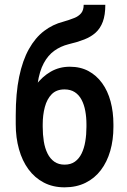

<svg xmlns="http://www.w3.org/2000/svg" viewBox="-20 -780 534 810"><path d="M333 -759.8H424.3Q424.3 -716.8 413.8 -688.5Q403.3 -660.2 383.5 -642.3Q363.8 -624.5 335 -613.3Q306.2 -602.1 269 -593.3Q235.8 -585 209.2 -565.9Q182.6 -546.9 164.6 -513.4Q146.5 -480 138.9 -428.2Q131.3 -376.5 135.7 -301.8V-269.5L46.4 -260.7V-293Q46.4 -386.2 60.8 -455.8Q75.2 -525.4 102.1 -573.2Q128.9 -621.1 165.8 -649.2Q202.6 -677.2 247.1 -688.5Q273.9 -696.3 293.2 -704.1Q312.5 -711.9 322.8 -724.9Q333 -737.8 333 -759.8ZM274.4 -498.5Q319.3 -498.5 353.3 -480.2Q387.2 -461.9 410.9 -429.2Q434.6 -396.5 446.5 -352.1Q458.5 -307.6 458.5 -255.4V-244.6Q458.5 -189.9 445.1 -143.3Q431.6 -96.7 405.5 -62.3Q379.4 -27.8 340.8 -8.8Q302.2 10.3 252.4 10.3Q203.1 10.3 164.8 -9.8Q126.5 -29.8 100.1 -65.7Q73.7 -101.6 60.1 -150.4Q46.4 -199.2 46.4 -256.3V-267.1Q46.4 -276.9 52.2 -286.4Q58.1 -295.9 66.4 -307.1Q74.7 -318.4 80.6 -333Q102.1 -382.8 130.1 -419.9Q158.2 -457 194.3 -477.8Q230.5 -498.5 274.4 -498.5ZM252 -402.8Q218.3 -402.8 198.2 -382.6Q178.2 -362.3 169.2 -328.6Q160.2 -294.9 160.2 -255.4V-245.1Q160.2 -212.4 164.8 -183.6Q169.4 -154.8 180.4 -132.6Q191.4 -110.4 209.2 -97.9Q227.1 -85.4 252.4 -85.4Q278.3 -85.4 295.9 -97.9Q313.5 -110.4 324.2 -132.3Q335 -154.3 339.8 -183.3Q344.7 -212.4 344.7 -244.6V-255.4Q344.7 -285.2 339.8 -311.8Q335 -338.4 324.2 -358.9Q313.5 -379.4 295.7 -391.1Q277.8 -402.8 252 -402.8Z"/></svg>

Font: Roboto Condensed Medium
Style: Regular
Weight: 500
Designer: Christian Robertson
Foundry: Google
Version: Version 3.0